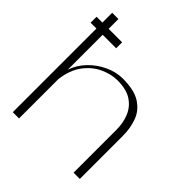

<svg xmlns="http://www.w3.org/2000/svg" viewBox="-192 -828 956 956"><g transform="rotate(45 286.0 -350.0)"><path d="M50 0V-589H9V-631H50V-700H94V-631H189V-589H94V-343Q109 -389 144.5 -426Q180 -463 226.5 -484.5Q273 -506 320 -506Q401 -506 444.5 -477.5Q488 -449 504.5 -403Q521 -357 521 -304V-1H477V-304Q477 -351 460.5 -391.5Q444 -432 407 -456.5Q370 -481 307 -481Q263 -481 217 -460Q171 -439 137 -394Q103 -349 94 -277V0Z"/></g></svg>

Font: Panamera Light
Style: Regular
Weight: 300
Designer: Bastien Sozeau
Foundry: NBR — Bastien Sozeau
Version: Version 3.002; ttfautohint (v1.8.4.7-5d5b);gftools[0.9.33]